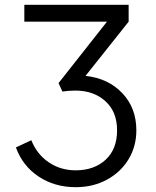

<svg xmlns="http://www.w3.org/2000/svg" viewBox="-20 -765 649 797"><path d="M46 -153 110 -183Q133 -125 182 -91.5Q231 -58 294 -58Q371 -58 418.5 -102Q466 -146 466 -224Q466 -301 417.5 -345Q369 -389 293 -389Q265 -389 239 -385L223 -420L424 -675H81V-745H514V-675L335 -450Q429 -440 487.5 -378.5Q546 -317 546 -224Q546 -158 514 -104.5Q482 -51 424.5 -19.5Q367 12 294 12Q207 12 140.5 -32Q74 -76 46 -153Z"/></svg>

Font: Eudoxus Sans
Style: Regular
Weight: 400
Designer: Stijn de Vries
Foundry: tokotype
Version: Version 2.005